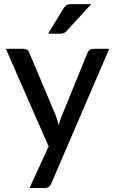

<svg xmlns="http://www.w3.org/2000/svg" viewBox="-20 -746 558 936"><path d="M196.5 170.5H124L217 -32L8.5 -508H93.5Q115.5 -508 123 -488.5L252 -182.5Q260.5 -159.5 266 -136Q273 -160 282 -183L406.5 -488.5Q416 -508 434.5 -508H512.5L230.5 147.5Q226.5 158.5 218.8 164.5Q211 170.5 196.5 170.5ZM273.5 -582H214.5L288.5 -703Q295 -714.5 303.5 -720.2Q312 -726 329.5 -726H425L306.5 -597Q299.5 -588.5 292.2 -585.2Q285 -582 273.5 -582Z"/></svg>

Font: Verano Sans Medium
Style: Regular
Weight: 500
Designer: Lukasz Dziedzic with Adam Twardoch and Botio Nikoltchev
Foundry: tyPoland Lukasz Dziedzic
Version: Version 3.001;December 28, 2019;FontCreator 12.0.0.2547 64-b